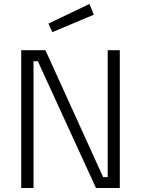

<svg xmlns="http://www.w3.org/2000/svg" viewBox="-20 -948 712 968"><path d="M87 0V-695H209L500 -55H523V-695H584V0H464L171 -639H149V0ZM224 -829 431 -928 453 -874 244 -786Z"/></svg>

Font: Titillium Web[RUS by Daymarius]
Style: Regular
Weight: 300
Designer: Cyrillization by Daymarius
Foundry: Cyrillization by Daymarius
Version: Version 1.002 September 12, 2018